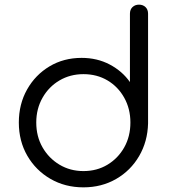

<svg xmlns="http://www.w3.org/2000/svg" viewBox="-20 -801 747 826"><path d="M339 5Q260 5 197 -31.5Q134 -68 97.5 -131Q61 -194 61 -274Q61 -353 96.5 -416Q132 -479 193 -515.5Q254 -552 331 -552Q398 -552 452 -523.5Q506 -495 539 -448V-742Q539 -760 550 -770.5Q561 -781 578 -781Q595 -781 606 -770.5Q617 -760 617 -742V-270Q615 -192 578.5 -129.5Q542 -67 479.5 -31Q417 5 339 5ZM339 -65Q397 -65 442.5 -92.5Q488 -120 514.5 -167Q541 -214 541 -274Q541 -333 514.5 -380.5Q488 -428 442.5 -455Q397 -482 339 -482Q282 -482 236 -455Q190 -428 163 -380.5Q136 -333 136 -274Q136 -214 163 -167Q190 -120 236 -92.5Q282 -65 339 -65Z"/></svg>

Font: Comfortaa
Style: Regular
Weight: 400
Designer: Johan Aakerlund
Foundry: Johan Aakerlund
Version: Version 3.104; ttfautohint (v1.8.1.43-b0c9)